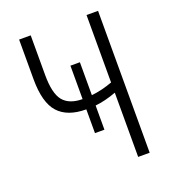

<svg xmlns="http://www.w3.org/2000/svg" viewBox="-131 -807 801 904"><g transform="rotate(-20 269.5 -355.5)"><path d="M406.2 -710.9H463.9V0H406.2V-321.8Q349.6 -300.8 300.8 -295.9V-174.8H253.4V-293.9Q160.2 -293.9 114.3 -344.2Q68.4 -394.5 68.4 -512.7V-710.9H126.5V-512.7Q126.5 -419.9 156.7 -382.8Q187 -345.7 253.4 -345.2V-512.7H300.8V-347.7Q351.6 -353 406.2 -373Z"/></g></svg>

Font: RobotoCondensed-Light
Style: Light
Weight: 300
Designer: Google
Version: Version 1.200311; 2013